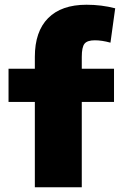

<svg xmlns="http://www.w3.org/2000/svg" viewBox="-20 -790 522 810"><path d="M127 -360H16V-500H127V-550Q127 -657 183 -713.5Q239 -770 345 -770Q408 -770 466 -755L446 -610Q410 -620 380 -620Q348 -620 336.5 -605.5Q325 -591 325 -550V-500H461V-360H325V0H127Z"/></svg>

Font: Enso Black
Style: Regular
Weight: 900
Designer: Coji Morishita
Foundry: UNDERFOREST DESIGN
Version: Version 1.000